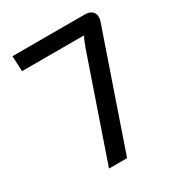

<svg xmlns="http://www.w3.org/2000/svg" viewBox="-165 -800 846 910"><g transform="rotate(-30 257.5 -345.0)"><path d="M432 -690Q453 -690 466 -682Q479 -674 483 -659.5Q487 -645 481 -625L266 0H167L357 -552Q363 -567 368 -580Q373 -593 380 -606H41L37 -690Z"/></g></svg>

Font: Exo 2 Medium
Style: Regular
Weight: 500
Designer: Natanael Gama
Foundry: Natanael Gama
Version: Version 2.010